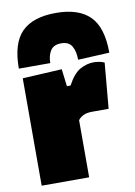

<svg xmlns="http://www.w3.org/2000/svg" viewBox="-87 -828 622 884"><g transform="rotate(-10 224.0 -386.0)"><path d="M35 0V-502L219 -512L229 -431H246Q274 -483.5 305.5 -500.8Q337 -518 369 -518Q377.5 -518 392 -516Q406.5 -514 419 -508L400 -295H324Q297 -295 281.2 -287Q265.5 -279 257 -267V0ZM301 -542Q301 -581 286.8 -605.5Q272.5 -630 237 -630Q201 -630 186.5 -606.5Q172 -583 172 -549H25Q25 -667 77 -719.5Q129 -772 237 -772Q343.5 -772 395.8 -719.5Q448 -667 448 -549Z"/></g></svg>

Font: Commissioner Black
Style: Regular
Weight: 900
Designer: Kostas Bartsokas
Foundry: Kostas Bartsokas
Version: Version 1.000; ttfautohint (v1.8.3)